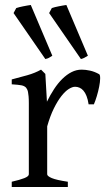

<svg xmlns="http://www.w3.org/2000/svg" viewBox="-20 -747 436 767"><path d="M376 -450.7Q380.4 -447.8 380.1 -433.6Q379.9 -419.4 376.2 -400.9Q372.6 -382.3 366.7 -362.8Q360.8 -343.3 355 -330.1H334Q331.1 -349.6 325.7 -363.3Q320.3 -377 313.2 -385Q306.2 -393.1 297.6 -396.7Q289.1 -400.4 279.8 -400.4Q269 -400.4 254.6 -391.4Q240.2 -382.3 225.1 -363Q210 -343.8 195.1 -313.7Q180.2 -283.7 168.5 -242.2V-50.8Q168.5 -43.5 186.8 -35.6Q205.1 -27.8 251 -21V0H26.9V-21Q59.1 -28.3 77.1 -35.4Q95.2 -42.5 95.2 -50.8V-335Q95.2 -351.1 94.2 -362.1Q93.3 -373 91.8 -379.9Q90.3 -386.7 88.1 -390.6Q85.9 -394.5 84 -397Q80.6 -400.4 76.4 -402.6Q72.3 -404.8 65.7 -406.2Q59.1 -407.7 49.8 -408.4Q40.5 -409.2 26.9 -410.2V-429.7Q58.6 -438 89.1 -446.5Q119.6 -455.1 144 -468.8L161.1 -451.7L167.5 -340.8Q180.7 -367.7 196 -391.1Q211.4 -414.6 229 -431.9Q246.6 -449.2 265.9 -459Q285.2 -468.8 306.2 -468.8Q321.8 -468.8 339.8 -464.8Q357.9 -460.9 376 -450.7ZM34.2 -694.8 44.9 -714.8Q50.3 -716.8 57.6 -718.5Q64.9 -720.2 73 -721.9Q81.1 -723.6 89.1 -724.9Q97.2 -726.1 103 -727.1L189 -524.4Q180.2 -518.6 175.3 -515.9Q170.4 -513.2 161.1 -511.2ZM176.3 -694.8 187 -714.8Q191.9 -716.8 199.5 -718.5Q207 -720.2 215.1 -721.9Q223.1 -723.6 231.2 -724.9Q239.3 -726.1 245.1 -727.1L331.1 -524.4Q321.3 -518.6 316.4 -515.9Q311.5 -513.2 303.2 -511.2Z"/></svg>

Font: Gentium Plus Phon
Style: Regular
Weight: 400
Designer: J. Victor Gaultney, Annie Olsen, Iska Routamaa, Becca Hirsbrunner
Foundry: SIL International
Version: Version 5.000